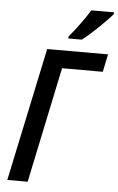

<svg xmlns="http://www.w3.org/2000/svg" viewBox="-62 -982 629 1024"><g transform="rotate(5 253.0 -470.0)"><path d="M168 -714H494L474 -619H256L126 0H17ZM276 -791Q335 -861 385 -940H506V-931Q483 -903 431 -853Q379 -803 347 -780H275Z"/></g></svg>

Font: Noto Sans UI NarrowMedium
Style: Italic
Weight: 500
Width: 4
Italic angle: -12°
Designer: Monotype Design Team
Foundry: Monotype Imaging Inc.
Version: Version 1.001